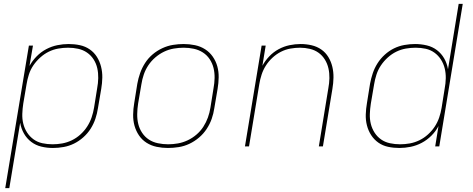

<svg xmlns="http://www.w3.org/2000/svg" viewBox="-20 -755 2440 990"><path d="M7 215 129 -520H150L132 -415Q147 -442 169 -464.5Q191 -487 218.5 -501.5Q246 -516 275.5 -522Q305 -528 334 -528Q364 -528 392 -522Q420 -516 442.5 -500.5Q465 -485 479.5 -462Q494 -439 501 -411.5Q508 -384 507.5 -355Q507 -326 502 -297L485 -197Q481 -170 472 -143Q463 -116 447.5 -91.5Q432 -67 409.5 -47Q387 -27 361.5 -14.5Q336 -2 308 3Q280 8 253 8Q222 8 193 1Q164 -6 141 -23.5Q118 -41 103.5 -66.5Q89 -92 84 -122L28 215ZM251 -11Q276 -11 301 -15.5Q326 -20 350 -31.5Q374 -43 394.5 -61.5Q415 -80 429.5 -102.5Q444 -125 452.5 -150Q461 -175 465 -200L481 -300Q486 -326 486.5 -352.5Q487 -379 481.5 -403.5Q476 -428 462.5 -449Q449 -470 428.5 -484Q408 -498 383 -503.5Q358 -509 331 -509Q306 -509 280.5 -504.5Q255 -500 231.5 -488.5Q208 -477 187.5 -458.5Q167 -440 152 -418Q137 -396 129 -371Q121 -346 117 -321L100 -221Q96 -195 95 -168.5Q94 -142 100 -117.5Q106 -93 119.5 -72Q133 -51 153 -36.5Q173 -22 198.5 -16.5Q224 -11 251 -11Z M846 8Q816 8 787.5 2Q759 -4 735.5 -19Q712 -34 696.5 -57Q681 -80 673.5 -107Q666 -134 666.5 -164Q667 -194 672 -223L688 -323Q693 -351 702.5 -378Q712 -405 728 -430Q744 -455 767 -474.5Q790 -494 817 -506.5Q844 -519 872 -523.5Q900 -528 927 -528Q957 -528 985.5 -522Q1014 -516 1037.5 -501Q1061 -486 1077 -463Q1093 -440 1100.5 -413Q1108 -386 1107.5 -356Q1107 -326 1102 -297L1085 -197Q1081 -169 1071.5 -142Q1062 -115 1045.5 -90Q1029 -65 1006 -45.5Q983 -26 956.5 -13.5Q930 -1 901.5 3.5Q873 8 846 8ZM847 -11Q872 -11 897.5 -15.5Q923 -20 947.5 -31.5Q972 -43 993 -61Q1014 -79 1028.5 -101.5Q1043 -124 1052 -149Q1061 -174 1065 -200L1081 -300Q1086 -326 1086.5 -353Q1087 -380 1081 -404.5Q1075 -429 1061 -450Q1047 -471 1026 -484.5Q1005 -498 979.5 -503.5Q954 -509 927 -509Q902 -509 876 -504.5Q850 -500 826 -488.5Q802 -477 781 -459Q760 -441 745 -418.5Q730 -396 721.5 -371Q713 -346 709 -320L692 -220Q688 -194 687.5 -167Q687 -140 693 -115.5Q699 -91 713 -70Q727 -49 747.5 -35.5Q768 -22 794 -16.5Q820 -11 847 -11Z M1243 0 1329 -520H1350L1333 -416Q1347 -442 1368.5 -464.5Q1390 -487 1417 -501.5Q1444 -516 1473 -522Q1502 -528 1530 -528Q1559 -528 1587 -521.5Q1615 -515 1637 -499.5Q1659 -484 1673 -461Q1687 -438 1693.5 -411Q1700 -384 1699.5 -355Q1699 -326 1694 -297L1645 0H1624L1673 -300Q1678 -326 1678.5 -352Q1679 -378 1673.5 -402.5Q1668 -427 1655 -448Q1642 -469 1622.5 -483Q1603 -497 1578 -503Q1553 -509 1527 -509Q1503 -509 1477.5 -504.5Q1452 -500 1428.5 -488Q1405 -476 1385 -457.5Q1365 -439 1351 -417Q1337 -395 1329 -370.5Q1321 -346 1317 -321L1264 0Z M2039 8Q2009 8 1981 2Q1953 -4 1931 -19.5Q1909 -35 1894 -58Q1879 -81 1872 -108.5Q1865 -136 1866 -165Q1867 -194 1872 -223L1888 -323Q1893 -350 1902 -377Q1911 -404 1926.5 -428.5Q1942 -453 1964 -473Q1986 -493 2011.5 -505.5Q2037 -518 2065 -523Q2093 -528 2120 -528Q2151 -528 2180.5 -521Q2210 -514 2233 -496.5Q2256 -479 2270.5 -453.5Q2285 -428 2290 -398L2345 -735H2366L2245 0H2224L2241 -105Q2227 -78 2204.5 -55.5Q2182 -33 2154.5 -18.5Q2127 -4 2097.5 2Q2068 8 2039 8ZM2043 -11Q2068 -11 2093 -15.5Q2118 -20 2142 -31.5Q2166 -43 2186.5 -61.5Q2207 -80 2221.5 -102Q2236 -124 2244.5 -149Q2253 -174 2257 -199L2273 -299Q2278 -325 2278.5 -351.5Q2279 -378 2273 -402.5Q2267 -427 2253.5 -448Q2240 -469 2220 -483.5Q2200 -498 2175 -503.5Q2150 -509 2123 -509Q2098 -509 2072.5 -504.5Q2047 -500 2023.5 -488.5Q2000 -477 1979.5 -458.5Q1959 -440 1944 -417.5Q1929 -395 1921 -370Q1913 -345 1909 -320L1892 -220Q1888 -194 1887 -167.5Q1886 -141 1892 -116.5Q1898 -92 1911.5 -71Q1925 -50 1945 -36Q1965 -22 1990.5 -16.5Q2016 -11 2043 -11Z"/></svg>

Font: Iosevka Aile Thin Oblique
Style: Regular
Weight: 100
Italic angle: -9°
Designer: Belleve Invis
Foundry: Belleve Invis
Version: Version 31.1.0; ttfautohint (v1.8.4)